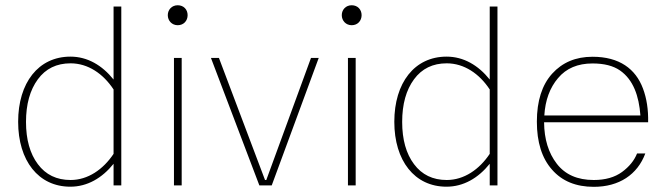

<svg xmlns="http://www.w3.org/2000/svg" viewBox="-20 -703 2519 728"><path d="M48.8 -241.2C48.8 -93.8 125.5 4.9 246.6 4.9C311 4.9 367.2 -27.8 410.6 -82V0H439.9V-678.2H410.6V-401.4C367.2 -455.6 311.5 -488.3 247.1 -488.3C125.5 -488.3 48.8 -389.2 48.8 -241.2ZM78.6 -240.7C78.6 -308.1 93.8 -361.8 123.5 -402.3C153.3 -442.9 194.8 -462.9 247.6 -462.9C313.5 -462.9 371.1 -423.8 410.6 -363.8V-119.6C371.1 -60.5 313.5 -20.5 247.6 -20.5C194.8 -20.5 153.3 -40.5 123.5 -80.6C93.8 -120.1 78.6 -173.8 78.6 -240.7Z M616.2 -645.5C616.2 -624.5 631.8 -607.4 653.8 -607.4C676.8 -607.4 691.4 -624.5 691.4 -645.5C691.4 -666.5 676.8 -683.1 653.8 -683.1C631.8 -683.1 616.2 -666.5 616.2 -645.5ZM639.6 0H668.9V-483.4H639.6Z M984.9 -20.5 810.1 -483.4H779.8L963.4 0H1010.3L1188.5 -483.4H1159.2L989.7 -20.5Z M1275.9 -645.5C1275.9 -624.5 1291.5 -607.4 1313.5 -607.4C1336.4 -607.4 1351.1 -624.5 1351.1 -645.5C1351.1 -666.5 1336.4 -683.1 1313.5 -683.1C1291.5 -683.1 1275.9 -666.5 1275.9 -645.5ZM1299.3 0H1328.6V-483.4H1299.3Z M1475.1 -241.2C1475.1 -93.8 1551.8 4.9 1672.9 4.9C1737.3 4.9 1793.5 -27.8 1836.9 -82V0H1866.2V-678.2H1836.9V-401.4C1793.5 -455.6 1737.8 -488.3 1673.3 -488.3C1551.8 -488.3 1475.1 -389.2 1475.1 -241.2ZM1504.9 -240.7C1504.9 -308.1 1520 -361.8 1549.8 -402.3C1579.6 -442.9 1621.1 -462.9 1673.8 -462.9C1739.7 -462.9 1797.4 -423.8 1836.9 -363.8V-119.6C1797.4 -60.5 1739.7 -20.5 1673.8 -20.5C1621.1 -20.5 1579.6 -40.5 1549.8 -80.6C1520 -120.1 1504.9 -173.8 1504.9 -240.7Z M2437.5 -239.3C2438.5 -287.1 2432.1 -329.6 2418 -367.2C2390.1 -441.9 2328.6 -487.8 2226.6 -487.8C2163.1 -487.8 2112.3 -466.3 2073.7 -423.8C2035.2 -381.3 2015.6 -320.3 2015.6 -241.7C2015.6 -163.6 2034.7 -103 2073.2 -59.6C2111.3 -16.1 2164.1 5.4 2231.4 5.4C2327.6 5.4 2397 -41 2426.8 -121.1H2395.5C2384.8 -94.2 2365.7 -70.8 2338.4 -50.8C2311 -30.8 2275.4 -20.5 2231.4 -20.5C2169.4 -20.5 2123 -41 2091.3 -82C2059.6 -123 2043.5 -175.3 2043 -239.3ZM2043.9 -265.1C2047.4 -323.2 2064.9 -370.6 2096.2 -407.2C2127 -443.8 2170.4 -462.4 2226.6 -462.4C2270.5 -462.4 2305.2 -453.6 2330.6 -436C2381.3 -400.9 2402.8 -338.9 2408.2 -265.1Z"/></svg>

Font: Estedad Thin
Style: Regular
Weight: 100
Designer: Amin Abedi
Version: Version 7.3